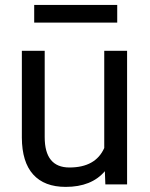

<svg xmlns="http://www.w3.org/2000/svg" viewBox="-20 -729 591 759"><path d="M394.5 -52.2Q341.8 9.8 239.7 9.8Q155.3 9.8 111.1 -39.3Q66.9 -88.4 66.4 -184.6V-528.3H156.7V-187Q156.7 -66.9 254.4 -66.9Q357.9 -66.9 392.1 -144V-528.3H482.4V0H396.5ZM443.4 -639.6H115.2V-709.5H443.4Z"/></svg>

Font: SteelSelectRoboto
Style: Roboto-Regular
Weight: 400
Designer: Google
Version: Version 2.137; 2017